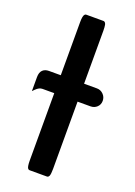

<svg xmlns="http://www.w3.org/2000/svg" viewBox="-133 -733 552 786"><g transform="rotate(20 143.0 -340.0)"><path d="M246.1 -332.5H189.9V-39.1Q189.9 -17.6 186.5 -8.8Q185.5 -6.3 183.1 -3.9Q180.7 -1.5 176.8 -1.5H101.6Q97.7 -1.5 94.7 -4.4Q88.4 -10.7 88.4 -39.1V-332.5H37.1Q22.9 -332.5 8.8 -318.4L-0.5 -309.1V-370.1Q-0.5 -390.6 9.5 -400.6Q19.5 -410.6 37.1 -410.6H88.4V-641.6Q88.4 -669.9 95.2 -676.3Q97.7 -679.2 101.6 -679.2H176.8Q180.7 -679.2 183.6 -676Q186.5 -672.9 188 -667Q189.9 -656.7 189.9 -641.6V-410.6H246.1Q262.2 -410.6 273.9 -398.9Q285.6 -387.2 285.6 -370.6Q285.6 -354 274.2 -343.3Q262.7 -332.5 246.1 -332.5Z"/></g></svg>

Font: YuPearl-Medium
Style: Medium
Weight: 500
Designer: Max Yao
Foundry: Max-Everyday
Version: Version 1.011; ttfautohint (v1.8.3)